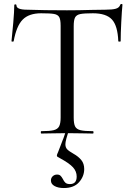

<svg xmlns="http://www.w3.org/2000/svg" viewBox="-20 -674 674 969"><path d="M49 -466Q49 -464 43.5 -464Q38 -464 38 -466Q42 -502 47 -560Q52 -618 52 -647Q52 -652 57.5 -652Q63 -652 63 -647Q63 -625 117 -625Q203 -622 318 -622Q377 -622 443 -624L511 -625Q547 -625 564.5 -630Q582 -635 587 -650Q588 -654 593 -654Q598 -654 598 -650Q595 -621 592 -562Q589 -503 589 -466Q589 -464 583 -464Q577 -464 577 -466Q574 -544 545 -575.5Q516 -607 449 -607Q404 -607 385 -603Q366 -599 359 -586Q352 -573 352 -542V-81Q352 -50 359 -36Q366 -22 386 -17Q406 -12 449 -12Q452 -12 452 -6Q452 0 449 0Q416 0 396 -1L318 -2L243 -1Q223 0 188 0Q186 0 186 -6Q186 -12 188 -12Q231 -12 251 -17Q271 -22 278.5 -36.5Q286 -51 286 -81V-544Q286 -575 279 -587.5Q272 -600 253 -603.5Q234 -607 188 -607Q126 -607 94.5 -575Q63 -543 49 -466ZM310 54Q310 70 319 79.5Q328 89 351 102Q376 116 390.5 134Q405 152 405 179Q405 216 379 245.5Q353 275 302 275Q274 275 255.5 265Q237 255 237 237Q237 224 246 215.5Q255 207 268 207Q279 207 285 212.5Q291 218 297 229Q303 242 310.5 248.5Q318 255 333 255Q367 255 367 217Q367 191 348.5 170.5Q330 150 282 124Q275 121 271 118Q267 115 267 111Q267 106 273 94L298 29Q297 34 315 -19L328 -18Q320 6 315 25Q310 44 310 54Z"/></svg>

Font: Cormorant Unicase
Style: Regular
Weight: 400
Designer: Christian Thalmann (Catharsis Fonts)
Foundry: Catharsis Fonts
Version: Version 4.000